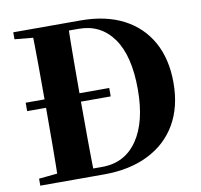

<svg xmlns="http://www.w3.org/2000/svg" viewBox="-82 -834 963 921"><g transform="rotate(-10 399.5 -373.5)"><path d="M448 -363H41V-404H448ZM41 0V-34L202 -50H218V0ZM130 0Q132 -86 132.5 -175Q133 -264 133 -360V-393Q133 -483 132.5 -571Q132 -659 130 -747H306Q304 -661 303.5 -572.5Q303 -484 303 -393V-360Q303 -266 303.5 -177Q304 -88 306 0ZM218 0V-37H349Q459 -37 520.5 -126Q582 -215 582 -374Q582 -538 521 -623.5Q460 -709 353 -709H218V-747H368Q491 -747 577.5 -702Q664 -657 710 -574Q756 -491 756 -376Q756 -259 707.5 -175Q659 -91 568 -45.5Q477 0 351 0ZM41 -713V-747H218V-698H202Z"/></g></svg>

Font: Noto Serif KR ExtraLight Black
Style: Regular
Weight: 900
Version: Version 2.003-H1;hotconv 1.1.1;makeotfexe 2.6.0